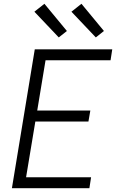

<svg xmlns="http://www.w3.org/2000/svg" viewBox="-20 -996 640 1016"><path d="M43 0 164 -735H574L565 -677H221L177 -411H458L448 -353H167L118 -58H462L453 0ZM487 -798 358 -934 411 -976 530 -832ZM291 -798 162 -934 215 -976 334 -832Z"/></svg>

Font: Iosevka Aile Light Oblique
Style: Regular
Weight: 300
Italic angle: -9°
Designer: Belleve Invis
Foundry: Belleve Invis
Version: Version 31.1.0; ttfautohint (v1.8.4)